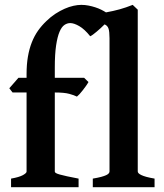

<svg xmlns="http://www.w3.org/2000/svg" viewBox="-20 -777 680 797"><path d="M365.2 0V-35.6Q386.2 -39.1 399.7 -42.7Q413.1 -46.4 420.9 -50Q428.7 -53.7 431.6 -57.6Q434.6 -61.5 434.6 -65.4V-618.2Q434.6 -646 430.4 -658.4Q426.3 -670.9 414.1 -675.8Q406.7 -668 397.9 -660.2Q389.2 -652.3 381.1 -645.5Q373 -638.7 366 -633.5Q358.9 -628.4 354.5 -626.5Q331.1 -655.8 309.1 -668.5Q287.1 -681.2 271.5 -681.2Q258.8 -681.2 247.3 -673.3Q235.8 -665.5 227.1 -645Q218.3 -624.5 212.9 -588.4Q207.5 -552.2 207.5 -496.1V-454.1H329.1L347.2 -436.5Q342.8 -428.2 336.2 -419.2Q329.6 -410.2 323 -401.6Q316.4 -393.1 310.1 -386.2Q303.7 -379.4 299.3 -376Q288.1 -381.8 267.3 -387.5Q246.6 -393.1 207.5 -393.1V-64.5Q207.5 -61.5 212.2 -58.6Q216.8 -55.7 228.3 -52.5Q239.7 -49.3 258.5 -45.2Q277.3 -41 306.2 -35.6V0H25.9V-35.6Q59.6 -41.5 75 -50Q90.3 -58.6 90.3 -64.5V-393.1H32.2L18.6 -410.6L56.6 -454.1H90.3V-469.2Q90.3 -509.3 95.9 -542Q101.6 -574.7 112.1 -601.3Q122.6 -627.9 137.9 -649.7Q153.3 -671.4 172.9 -689.9Q190.9 -707.5 210.2 -720Q229.5 -732.4 248.3 -740.7Q267.1 -749 284.9 -752.9Q302.7 -756.8 317.4 -756.8Q332.5 -756.8 347.4 -753.9Q362.3 -751 375.7 -746.6Q389.2 -742.2 400.4 -736.6Q411.6 -731 419.9 -725.6Q450.2 -731 476.6 -738.3Q502.9 -745.6 530.8 -756.8L551.8 -736.8V-65.4Q551.8 -61.5 555.2 -57.9Q558.6 -54.2 566.7 -50.3Q574.7 -46.4 588.1 -42.7Q601.6 -39.1 621.6 -35.6V0Z"/></svg>

Font: Gentium Basic
Style: Bold
Weight: 700
Designer: J. Victor Gaultney and Annie Olsen
Foundry: SIL International
Version: Version 1.100